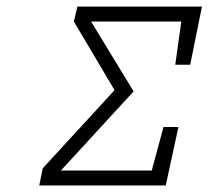

<svg xmlns="http://www.w3.org/2000/svg" viewBox="-20 -570 641 590"><path d="M217.8 -549.8H600.6L564.5 -371.1H518.6L537.1 -503.9H259.8L390.6 -289.1L167 -45.9H446.3L482.4 -179.7H528.3L489.3 0H100.6L111.3 -52.7L332 -293L207 -503.9Z"/></svg>

Font: Thabit-Oblique
Style: Oblique
Weight: 500
Designer: Regenerated by Nadim Shaikli
Foundry: MAK Alagha
Version: 0.01